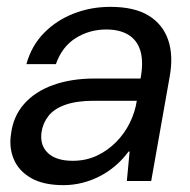

<svg xmlns="http://www.w3.org/2000/svg" viewBox="-20 -528 553 560"><path d="M165 12Q107 12 71 -8.5Q35 -29 20.5 -63Q6 -97 12 -136Q18 -188 50 -224.5Q82 -261 135 -280Q188 -299 256 -299H390Q399 -348 389.5 -379.5Q380 -411 354.5 -426.5Q329 -442 290 -442Q241 -442 201 -417Q161 -392 143 -341H57Q72 -395 108.5 -432Q145 -469 195 -488.5Q245 -508 302 -508Q372 -508 413.5 -482.5Q455 -457 470.5 -411.5Q486 -366 475 -305L421 0H350L358 -86H355Q338 -63 317 -45Q296 -27 272 -14.5Q248 -2 221 5Q194 12 165 12ZM192 -59Q230 -59 261.5 -73.5Q293 -88 318 -113Q343 -138 358.5 -169.5Q374 -201 379 -234H252Q204 -234 171 -222.5Q138 -211 121.5 -190Q105 -169 101 -142Q96 -104 120 -81.5Q144 -59 192 -59Z"/></svg>

Font: DM Sans 36pt
Style: Italic
Weight: 400
Italic angle: -10°
Designer: Colophon Foundry, Jonny Pinhorn
Foundry: Colophon Foundry
Version: Version 4.004;gftools[0.9.30]